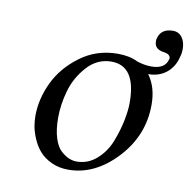

<svg xmlns="http://www.w3.org/2000/svg" viewBox="-69 -629 709 710"><g transform="rotate(10 286.0 -274.5)"><path d="M162.1 -170.9Q162.1 -126 172.1 -94.5Q182.1 -63 198.5 -48.6Q214.8 -34.2 229 -28.6Q243.2 -22.9 256.8 -22.9Q299.8 -22.9 332.5 -52Q365.2 -81.1 381.6 -123.5Q397.9 -166 405.5 -204.1Q413.1 -242.2 413.1 -271Q413.1 -409.2 320.8 -409.2Q267.6 -409.2 229.7 -367.2Q191.9 -325.2 177 -272.9Q162.1 -220.7 162.1 -170.9ZM78.1 -163.1Q78.1 -226.1 107.7 -288.6Q137.2 -351.1 198.5 -396.5Q259.8 -441.9 338.9 -441.9Q382.8 -441.9 413.1 -426.8Q441.9 -417 467.8 -417Q519.5 -417 528.8 -454.1Q529.8 -455.1 529.8 -458Q529.8 -473.1 506.8 -477.1Q468.8 -481 469.2 -512.2Q469.2 -519 470.2 -522Q480 -561 524.9 -561Q546.9 -561 559.3 -543.9Q571.8 -526.9 571.8 -500Q571.8 -484.9 567.9 -473.1Q559.1 -433.1 531 -410.2Q502.9 -387.2 461.9 -387.2Q494.1 -344.2 494.1 -277.8Q494.1 -161.6 412.6 -74.7Q331.1 12.2 231.9 12.2Q195.8 12.2 167.5 -1.5Q139.2 -15.1 122.6 -34.7Q106 -54.2 95.5 -79.1Q85 -104 81.5 -124.5Q78.1 -145 78.1 -163.1Z"/></g></svg>

Font: Linux Libertine
Style: Italic
Weight: 400
Italic angle: -12°
Designer: Philipp H. Poll
Foundry: Philipp H. Poll
Version: Version 5.1.6 ; ttfautohint (v0.9)